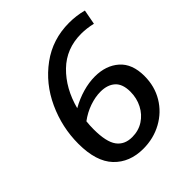

<svg xmlns="http://www.w3.org/2000/svg" viewBox="-198 -839 977 977"><g transform="rotate(-45 290.5 -350.5)"><path d="M179 -374Q223 -399 268.5 -412Q314 -425 356 -425Q436 -425 486.5 -380.5Q537 -336 537 -248Q537 -174 502 -115.5Q467 -57 406 -23.5Q345 10 271 10Q173 10 114 -52Q55 -114 55 -242Q55 -360 104.5 -468Q154 -576 246 -643.5Q338 -711 457 -711Q509 -711 558 -698L543 -618Q500 -628 461 -628Q354 -628 281.5 -557.5Q209 -487 179 -374ZM165 -294Q162 -267 162 -239Q162 -149 190 -110.5Q218 -72 273 -72Q319 -72 354.5 -95Q390 -118 410 -157Q430 -196 430 -242Q430 -298 401 -324Q372 -350 322 -350Q284 -350 242.5 -335.5Q201 -321 165 -294Z"/></g></svg>

Font: Bitter Pro Medium
Style: Italic
Weight: 500
Italic angle: -9°
Designer: Sol Matas, and Bitter project Authors
Foundry: Sol Matas
Version: Version 1.010